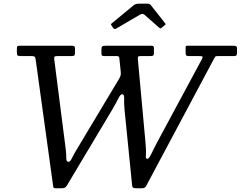

<svg xmlns="http://www.w3.org/2000/svg" viewBox="-20 -994 1284 1024"><path d="M583 -845 575.5 -857Q571 -862.5 571.8 -864.5Q572.5 -866.5 579 -872L693 -966Q703.5 -974.5 721 -974.5H763.5Q773.5 -974.5 777.5 -972.5Q781.5 -970.5 785 -966L860.5 -870Q863.5 -866.5 863.5 -865Q863.5 -863.5 858.5 -859.5L844 -847.5Q837.5 -842 835.5 -842.2Q833.5 -842.5 828 -847L751 -915Q740 -924.5 726 -915.5L600.5 -842Q590.5 -835.5 583 -845ZM390.5 -199 613.5 -571Q620.5 -582.5 623 -590.5Q625.5 -598.5 623.5 -616L616.5 -683Q616 -691 612.2 -693Q608.5 -695 600 -695H538Q528.5 -695 524.8 -697.2Q521 -699.5 521 -709V-728Q521 -742.5 525 -746.2Q529 -750 543 -750H787Q796 -750 798.5 -746.8Q801 -743.5 801 -734V-712Q801 -700.5 797 -697.8Q793 -695 781 -695H733Q719 -695 716.8 -691.8Q714.5 -688.5 715.5 -675.5L756 -233Q760.5 -184 758 -165.5Q755.5 -147 766 -147Q772 -147 780 -160.5Q788 -174 797.2 -193.8Q806.5 -213.5 816 -231L1056 -677Q1063 -690 1059.8 -692.5Q1056.5 -695 1036 -695H987Q976 -695 973 -698.8Q970 -702.5 970 -713V-739Q970 -747.5 971.5 -748.8Q973 -750 981 -750H1224Q1233.5 -750 1238.8 -747.8Q1244 -745.5 1244 -735V-713Q1244 -703.5 1241.2 -699.2Q1238.5 -695 1228 -695H1143Q1131 -695 1128.5 -692.2Q1126 -689.5 1122 -682L761 -5Q757.5 2 752.5 6Q747.5 10 736 10H708Q695 10 690.2 7.5Q685.5 5 684.5 -7L644.5 -406Q641 -442.5 642.2 -467Q643.5 -491.5 631.5 -491.5Q622 -491.5 610.2 -467.2Q598.5 -443 579 -410L337 -5Q332 3.5 326.2 6.8Q320.5 10 306 10H279Q267.5 10 266 7.2Q264.5 4.5 263 -5L170 -678Q168 -690.5 163 -692.8Q158 -695 144 -695H90Q76.5 -695 73.2 -699Q70 -703 70 -717V-733Q70 -743 72.2 -746.5Q74.5 -750 84 -750H363Q373 -750 376.5 -747.2Q380 -744.5 380 -734V-717.5Q380 -704.5 377.5 -699.8Q375 -695 362 -695H287Q273 -695 270.5 -691.2Q268 -687.5 269.5 -676L330 -203Q334 -172 333.5 -151.5Q333 -131 345 -131Q354.5 -131 363.2 -149.8Q372 -168.5 390.5 -199Z"/></svg>

Font: Besley*
Style: Italic
Weight: 400
Italic angle: -13°
Designer: Owen Earl
Foundry: indestructible type*
Version: Version 2.000; ttfautohint (v1.8.3)